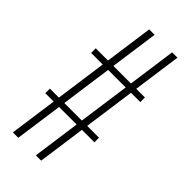

<svg xmlns="http://www.w3.org/2000/svg" viewBox="-219 -720 766 766"><g transform="rotate(45 164.0 -337.5)"><path d="M162 0H192L286 -675H256ZM13.5 -202H290.5V-228H13.5ZM32.5 0H63L157 -675H126.5ZM29 -445H306.5V-471H29Z"/></g></svg>

Font: Anybody ExtraCondensed ExtraLight
Style: Regular
Weight: 250
Width: 2
Version: Version 1.113;gftools[0.9.25]